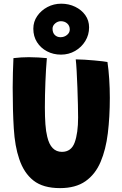

<svg xmlns="http://www.w3.org/2000/svg" viewBox="-20 -978 646 1014"><path d="M297 15.5Q207.5 15.5 156.8 -24.5Q106 -64.5 81.5 -138.5Q58.5 -205 52.8 -300Q47 -395 47 -515.5Q47 -552 48.2 -594.8Q49.5 -637.5 51 -671Q71.5 -673.5 92.5 -674.8Q113.5 -676 132.5 -676Q157.5 -676 182.8 -674.5Q208 -673 227.5 -671Q222.5 -614.5 219.8 -544.8Q217 -475 217 -411Q217 -360.5 219.8 -322Q222.5 -283.5 229.5 -256Q248 -176 307 -176Q356.5 -176 374.5 -225.8Q392.5 -275.5 392.5 -357.5Q392.5 -382 391.5 -425Q390.5 -468 388.8 -515.5Q387 -563 384.8 -603.5Q382.5 -644 380 -664.5Q400 -664.5 426.2 -662.8Q452.5 -661 478.2 -658.8Q504 -656.5 523 -654.2Q542 -652 547.5 -650.5Q553.5 -610.5 556.8 -560.8Q560 -511 560 -461Q560 -361 549.5 -274.5Q539 -188 511.2 -122.8Q483.5 -57.5 431.5 -21Q379.5 15.5 297 15.5ZM302 -689.5Q261.5 -689.5 228.2 -707Q195 -724.5 175.5 -755.2Q156 -786 156 -826.5Q156 -863.5 176.5 -893.2Q197 -923 230.5 -940.8Q264 -958.5 303.5 -958.5Q343.5 -958.5 377 -942.2Q410.5 -926 430.5 -898Q450.5 -870 450.5 -833.5Q450.5 -794 430.5 -761.2Q410.5 -728.5 376.8 -709Q343 -689.5 302 -689.5ZM299.5 -781.5Q319.5 -781.5 334 -793.5Q348.5 -805.5 348.5 -822Q348.5 -842 335 -854Q321.5 -866 301.5 -866Q285 -866 271.2 -854.2Q257.5 -842.5 257.5 -826.5Q257.5 -805 269.5 -793.2Q281.5 -781.5 299.5 -781.5Z"/></svg>

Font: Grandstander
Style: Bold
Weight: 700
Designer: Tyler Finck
Foundry: Etcetera Type Co
Version: Version 1.200; ttfautohint (v1.8.3)